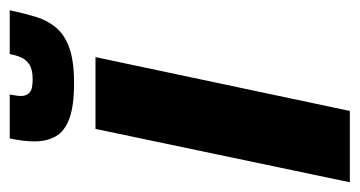

<svg xmlns="http://www.w3.org/2000/svg" viewBox="-206 -534 722 385"><g transform="rotate(-90 154.5 -341.0)"><path d="M-18 0 89 -510H233L125 0ZM181 -553Q135 -553 109.5 -562.5Q84 -572 74 -590Q64 -608 64 -632Q64 -643 65.5 -656Q67 -669 70 -682H158Q157 -676 156 -670Q155 -664 155 -659Q155 -649 161.5 -642.5Q168 -636 188 -636Q208 -636 218 -642.5Q228 -649 232.5 -659.5Q237 -670 239 -682H327Q321 -654 314 -630.5Q307 -607 292.5 -589.5Q278 -572 251.5 -562.5Q225 -553 181 -553Z"/></g></svg>

Font: Saira Condensed Black
Style: Italic
Weight: 900
Width: 3
Italic angle: -12°
Designer: Hector Gatti with collaboration of the Omnibus-Type team
Foundry: Omnibus-Type
Version: Version 1.101